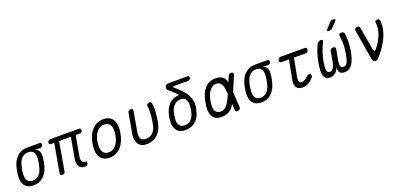

<svg xmlns="http://www.w3.org/2000/svg" viewBox="19 -1813 5961 2850"><g transform="rotate(-20 3000.0 -387.5)"><path d="M496 -478H407Q453 -469 472 -434.5Q491 -400 486 -345Q484 -308 477 -271Q470 -234 460 -197Q433 -104 371.5 -47Q310 10 216 10Q169 10 135 -4.5Q101 -19 80 -46.5Q59 -74 51 -112.5Q43 -151 46 -197Q48 -234 54.5 -271Q61 -308 71 -345Q98 -438 160 -494Q222 -550 316 -550H509Q527 -550 534.5 -541Q542 -532 538 -514Q535 -496 524.5 -487Q514 -478 496 -478ZM229 -60Q257 -60 281 -69.5Q305 -79 324 -97Q343 -115 357.5 -140.5Q372 -166 381 -197Q391 -234 398 -271Q405 -308 407 -345Q411 -409 387 -444.5Q363 -480 303 -480Q247 -480 208 -444.5Q169 -409 151 -345Q140 -308 133.5 -271Q127 -234 125 -197Q121 -133 147 -96.5Q173 -60 229 -60Z M1023 10Q991 10 968.5 -3Q946 -16 934 -38Q922 -60 919 -89.5Q916 -119 922 -152L980 -479H795L716 -29Q712 -9 701 0.5Q690 10 670 10Q651 10 643 0.5Q635 -9 638 -29L718 -479H668Q650 -479 642.5 -488Q635 -497 638 -515Q642 -532 652 -541Q662 -550 680 -550H1133Q1151 -550 1158.5 -541Q1166 -532 1162 -515Q1159 -497 1149 -488Q1139 -479 1121 -479H1056L998 -148Q991 -108 1006.5 -84.5Q1022 -61 1056 -59Q1070 -58 1075 -52Q1080 -46 1078 -33Q1074 -8 1062 1Q1050 10 1023 10Z M1418 10Q1362 10 1324.5 -11Q1287 -32 1266 -70Q1245 -108 1241 -160.5Q1237 -213 1248 -276Q1259 -339 1281.5 -391Q1304 -443 1338 -480.5Q1372 -518 1417.5 -539Q1463 -560 1520 -560Q1576 -560 1614 -539Q1652 -518 1672.5 -480.5Q1693 -443 1697 -391Q1701 -339 1690 -277Q1679 -213 1655.5 -160.5Q1632 -108 1598 -70Q1564 -32 1519 -11Q1474 10 1418 10ZM1432 -69Q1468 -69 1497 -84Q1526 -99 1548.5 -126Q1571 -153 1586.5 -191.5Q1602 -230 1611 -277Q1619 -322 1617 -359.5Q1615 -397 1602.5 -424Q1590 -451 1566 -466Q1542 -481 1505 -481Q1469 -481 1439.5 -466Q1410 -451 1387.5 -424Q1365 -397 1350 -359Q1335 -321 1326 -275Q1319 -229 1321 -191Q1323 -153 1335.5 -126Q1348 -99 1372 -84Q1396 -69 1432 -69Z M1907 -520Q1910 -541 1921.5 -550.5Q1933 -560 1953 -560Q1974 -560 1981.5 -550.5Q1989 -541 1986 -520L1931 -207Q1925 -176 1927 -151Q1929 -126 1939 -107.5Q1949 -89 1969.5 -79Q1990 -69 2022 -69Q2058 -69 2086 -82.5Q2114 -96 2134.5 -118Q2155 -140 2168 -168.5Q2181 -197 2186 -227Q2194 -268 2199.5 -304Q2205 -340 2207.5 -375Q2210 -410 2210 -445.5Q2210 -481 2205 -520Q2205 -523 2204.5 -526Q2204 -529 2205 -531Q2208 -547 2223.5 -553.5Q2239 -560 2252 -560Q2263 -560 2268.5 -557Q2274 -554 2277 -548.5Q2280 -543 2281.5 -536Q2283 -529 2284 -520Q2290 -482 2290 -446.5Q2290 -411 2287 -375.5Q2284 -340 2278.5 -303.5Q2273 -267 2266 -227Q2257 -179 2235.5 -136Q2214 -93 2181.5 -60.5Q2149 -28 2105.5 -9Q2062 10 2008 10Q1958 10 1924.5 -6Q1891 -22 1872 -50.5Q1853 -79 1848 -119.5Q1843 -160 1851 -207Z M2668 -641Q2726 -593 2769.5 -547.5Q2813 -502 2839.5 -455Q2866 -408 2875.5 -357Q2885 -306 2873 -244Q2851 -116 2783.5 -53Q2716 10 2618 10Q2521 10 2479 -46.5Q2437 -103 2446 -204Q2448 -228 2452.5 -252.5Q2457 -277 2463 -302Q2475 -347 2495.5 -384.5Q2516 -422 2544 -449.5Q2572 -477 2607.5 -493Q2643 -509 2687 -511Q2696 -512 2698 -515.5Q2700 -519 2695 -524Q2669 -550 2637 -579Q2605 -608 2567 -643Q2559 -650 2555.5 -659.5Q2552 -669 2554 -681Q2559 -706 2573.5 -718Q2588 -730 2612 -730H2913Q2930 -730 2936.5 -722Q2943 -714 2939 -697Q2936 -680 2926 -671.5Q2916 -663 2900 -663H2679Q2660 -663 2657.5 -658Q2655 -653 2668 -641ZM2774 -415Q2764 -432 2742.5 -438.5Q2721 -445 2699 -445Q2640 -445 2600 -406Q2560 -367 2542 -302Q2536 -277 2532 -252.5Q2528 -228 2526 -204Q2519 -135 2545 -98Q2571 -61 2631 -61Q2692 -61 2734 -104.5Q2776 -148 2792 -244Q2797 -272 2799.5 -295Q2802 -318 2800 -337.5Q2798 -357 2791.5 -375.5Q2785 -394 2774 -415Z M3485 -40Q3486 -20 3476.5 -8Q3467 4 3447 8Q3426 13 3415 5.5Q3404 -2 3403 -22L3397 -119Q3380 -89 3360 -66Q3330 -30 3289 -10Q3248 10 3188 10Q3131 10 3094.5 -10Q3058 -30 3040.5 -66.5Q3023 -103 3021 -154.5Q3019 -206 3031 -270Q3042 -334 3062 -387Q3082 -440 3113.5 -478.5Q3145 -517 3188.5 -538.5Q3232 -560 3289 -560Q3348 -560 3382.5 -541.5Q3417 -523 3435 -489Q3447 -467 3454 -438L3492 -528Q3500 -548 3513.5 -555.5Q3527 -563 3546 -558Q3565 -554 3570.5 -542Q3576 -530 3568 -510L3470 -279ZM3387 -280V-284Q3384 -324 3379 -360Q3374 -396 3362 -422.5Q3350 -449 3329.5 -465Q3309 -481 3275 -481Q3243 -481 3216 -465Q3189 -449 3168 -421Q3147 -393 3132.5 -354.5Q3118 -316 3110 -270Q3101 -224 3101.5 -187.5Q3102 -151 3112.5 -124.5Q3123 -98 3145 -83.5Q3167 -69 3202 -69Q3236 -69 3262.5 -86.5Q3289 -104 3310.5 -132.5Q3332 -161 3350 -198Q3368 -235 3385 -275Z M4096 -478H4007Q4053 -469 4072 -434.5Q4091 -400 4086 -345Q4084 -308 4077 -271Q4070 -234 4060 -197Q4033 -104 3971.5 -47Q3910 10 3816 10Q3769 10 3735 -4.5Q3701 -19 3680 -46.5Q3659 -74 3651 -112.5Q3643 -151 3646 -197Q3648 -234 3654.5 -271Q3661 -308 3671 -345Q3698 -438 3760 -494Q3822 -550 3916 -550H4109Q4127 -550 4134.5 -541Q4142 -532 4138 -514Q4135 -496 4124.5 -487Q4114 -478 4096 -478ZM3829 -60Q3857 -60 3881 -69.5Q3905 -79 3924 -97Q3943 -115 3957.5 -140.5Q3972 -166 3981 -197Q3991 -234 3998 -271Q4005 -308 4007 -345Q4011 -409 3987 -444.5Q3963 -480 3903 -480Q3847 -480 3808 -444.5Q3769 -409 3751 -345Q3740 -308 3733.5 -271Q3727 -234 3725 -197Q3721 -133 3747 -96.5Q3773 -60 3829 -60Z M4694 -530Q4711 -530 4718.5 -519Q4726 -508 4722.5 -490.5Q4719 -473 4708.5 -462Q4698 -451 4680 -451H4495L4449 -217Q4441 -176 4438 -148.5Q4435 -121 4439 -103.5Q4443 -86 4453 -77.5Q4463 -69 4480 -69Q4507 -69 4534.5 -86Q4562 -103 4585 -128Q4599 -144 4613.5 -144Q4628 -144 4639 -135Q4650 -125 4651 -109.5Q4652 -94 4639 -80Q4619 -58 4599.5 -41.5Q4580 -25 4559 -13.5Q4538 -2 4514.5 4Q4491 10 4464 10Q4429 10 4405 -2Q4381 -14 4368 -36.5Q4355 -59 4353 -90Q4351 -121 4359 -159L4416 -451H4298Q4280 -451 4272 -462Q4264 -473 4267.5 -490.5Q4271 -508 4282.5 -519Q4294 -530 4311 -530Z M5278 -560Q5300 -560 5312.5 -550Q5325 -540 5328 -520Q5335 -472 5334.5 -406Q5334 -340 5320 -254Q5310 -194 5294 -145.5Q5278 -97 5256 -62.5Q5234 -28 5204 -9Q5174 10 5133 10Q5078 10 5055 -15Q5032 -40 5038 -103Q5016 -43 4983.5 -16.5Q4951 10 4899 10Q4858 10 4834.5 -8Q4811 -26 4802 -59.5Q4793 -93 4796 -142Q4799 -191 4810 -254Q4825 -341 4847.5 -407Q4870 -473 4894 -521Q4904 -540 4920 -550Q4936 -560 4957 -560Q4978 -560 4983 -550.5Q4988 -541 4978 -521Q4960 -482 4946 -447.5Q4932 -413 4921 -381Q4910 -349 4902 -317.5Q4894 -286 4888 -251Q4881 -208 4877 -174.5Q4873 -141 4876.5 -117.5Q4880 -94 4891 -81.5Q4902 -69 4923 -69Q4947 -69 4963 -84Q4979 -99 4990.5 -123.5Q5002 -148 5009 -179.5Q5016 -211 5021 -246L5039 -352Q5042 -373 5055.5 -383.5Q5069 -394 5090 -394Q5111 -394 5120.5 -383.5Q5130 -373 5126 -352L5106 -243Q5098 -203 5093.5 -170.5Q5089 -138 5091.5 -116Q5094 -94 5105.5 -81.5Q5117 -69 5141 -69Q5162 -69 5177.5 -81.5Q5193 -94 5204 -117.5Q5215 -141 5223.5 -174.5Q5232 -208 5239 -251Q5245 -286 5248 -317Q5251 -348 5251.5 -380Q5252 -412 5249 -446Q5246 -480 5241 -519Q5238 -540 5247.5 -550Q5257 -560 5278 -560ZM5175 -667Q5164 -655 5152 -650Q5140 -645 5126 -645Q5097 -645 5093.5 -655.5Q5090 -666 5112 -689L5179 -761Q5189 -773 5201.5 -779Q5214 -785 5229 -785Q5260 -785 5264 -773.5Q5268 -762 5245 -738Z M5570 -33 5489 -514Q5487 -523 5490 -531Q5493 -539 5499 -545.5Q5505 -552 5513.5 -556Q5522 -560 5532 -560Q5548 -560 5558.5 -552Q5569 -544 5571 -529L5635 -162Q5639 -143 5649.5 -137Q5660 -131 5671 -144Q5709 -189 5739 -238Q5769 -287 5787.5 -336.5Q5806 -386 5812.5 -435Q5819 -484 5811 -529Q5810 -537 5813 -543Q5816 -549 5821.5 -553Q5827 -557 5835 -558.5Q5843 -560 5851 -560Q5872 -560 5879 -546Q5886 -532 5888 -514Q5893 -455 5880.5 -394.5Q5868 -334 5841 -273.5Q5814 -213 5773.5 -152.5Q5733 -92 5682 -33Q5666 -15 5653.5 -2.5Q5641 10 5618 10Q5596 10 5584.5 -1Q5573 -12 5570 -33Z"/></g></svg>

Font: Maple Mono NL Light
Style: Italic
Weight: 300
Italic angle: -10°
Monospace: yes
Designer: subframe7536
Version: Version 7.000